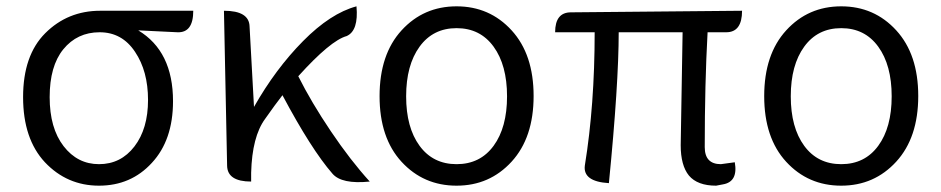

<svg xmlns="http://www.w3.org/2000/svg" viewBox="-20 -574 2976 607"><path d="M122 -61Q53 -135 53 -267Q53 -399 123 -469Q194 -540 297 -540H591Q591 -470 541 -472L417 -478Q527 -412 527 -254Q527 -131 460 -59Q394 13 293 13Q192 13 122 -61ZM293 -55Q362 -55 405 -111Q448 -167 448 -258Q448 -349 407 -410Q366 -472 295 -472Q224 -472 180 -418Q137 -365 137 -267Q137 -169 181 -112Q225 -55 293 -55Z M774 0Q699 0 698 -50L688 -540Q768 -540 769 -490L783 -236Q851 -356 938 -444Q1025 -532 1107 -554Q1114 -477 1076 -460Q1025 -446 923 -333Q964 -251 1026 -159Q1088 -67 1149 0Q1060 9 1031 -25Q964 -102 873 -273Q851 -245 818 -198Q777 -142 774 -28V0Z M1667 -270.5Q1667 -139 1597.5 -63Q1528 13 1423.5 13Q1319 13 1249.5 -62.5Q1180 -138 1180 -270Q1180 -402 1249.5 -478Q1319 -554 1423.5 -554Q1528 -554 1597.5 -478Q1667 -402 1667 -270.5ZM1264 -269.5Q1264 -171 1306.5 -113Q1349 -55 1423.5 -55Q1498 -55 1540.5 -113Q1583 -171 1583 -269.5Q1583 -368 1540.5 -426.5Q1498 -485 1423.5 -485Q1349 -485 1306.5 -426.5Q1264 -368 1264 -269.5Z M2132 -115 2138 -472H1936Q1936 -309 1905 5Q1822 0 1829 -51Q1860 -242 1860 -472H1735Q1735 -535 1785 -535L2326 -540Q2326 -472 2276 -472H2217Q2208 -309 2208 -109Q2208 -55 2259 -55L2303 -61Q2314 1 2265 9L2244 13Q2185 13 2158 -19Q2132 -51 2132 -115Z M2883 -270.5Q2883 -139 2813.5 -63Q2744 13 2639.5 13Q2535 13 2465.5 -62.5Q2396 -138 2396 -270Q2396 -402 2465.5 -478Q2535 -554 2639.5 -554Q2744 -554 2813.5 -478Q2883 -402 2883 -270.5ZM2480 -269.5Q2480 -171 2522.5 -113Q2565 -55 2639.5 -55Q2714 -55 2756.5 -113Q2799 -171 2799 -269.5Q2799 -368 2756.5 -426.5Q2714 -485 2639.5 -485Q2565 -485 2522.5 -426.5Q2480 -368 2480 -269.5Z"/></svg>

Font: Swei Half Moon CJK TC
Style: DemiLight
Weight: 350
Version: Version 2.125